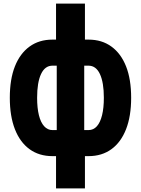

<svg xmlns="http://www.w3.org/2000/svg" viewBox="-20 -856 790 1076"><path d="M294 200V19H274Q199 19 145.5 -20Q92 -59 63.5 -132Q35 -205 35 -308Q35 -412 63.5 -484Q92 -556 145.5 -595Q199 -634 274 -634H294V-836H456V-634H476Q551 -634 604.5 -595Q658 -556 686.5 -484Q715 -412 715 -308Q715 -205 686.5 -132Q658 -59 604.5 -20Q551 19 476 19H456V200ZM274 -127H298V-488H274Q232 -488 210 -441Q188 -394 188 -308Q188 -251 198 -210.5Q208 -170 227.5 -148.5Q247 -127 274 -127ZM452 -127H476Q504 -127 523 -148.5Q542 -170 552 -210.5Q562 -251 562 -308Q562 -394 540 -441Q518 -488 476 -488H452Z"/></svg>

Font: Martian Mono SemiExpanded
Style: Bold
Weight: 700
Width: 6
Designer: Roman Shamin
Foundry: Evil Martians
Version: Version 1.000